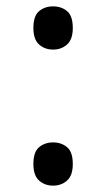

<svg xmlns="http://www.w3.org/2000/svg" viewBox="-20 -570 334 604"><path d="M147 -414Q121 -414 103 -430Q85 -446 85 -482Q85 -520 103 -535Q121 -550 147 -550Q173 -550 191 -535Q209 -520 209 -482Q209 -446 191 -430Q173 -414 147 -414ZM147 14Q121 14 103 -2Q85 -18 85 -54Q85 -92 103 -107Q121 -122 147 -122Q173 -122 191 -107Q209 -92 209 -54Q209 -18 191 -2Q173 14 147 14Z"/></svg>

Font: hexukorean05
Style: Book
Weight: 400
Designer: Jelle Bosma - Monotype Design Team
Foundry: Monotype Imaging Inc.
Version: Version 2.003